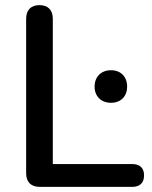

<svg xmlns="http://www.w3.org/2000/svg" viewBox="-20 -729 592 749"><path d="M496 0C526 0 542 -16 542 -45C542 -73 526 -89 496 -89H186V-656C186 -690 167 -709 134 -709C101 -709 82 -690 82 -656V-53C82 -19 101 0 135 0ZM413 -328C452 -328 476 -354 476 -391C476 -429 452 -455 413 -455C374 -455 349 -429 349 -391C349 -354 374 -328 413 -328Z"/></svg>

Font: Nunito SemiBold
Style: Regular
Weight: 600
Designer: Vernon Adams
Foundry: Vernon Adams
Version: Version 3.602